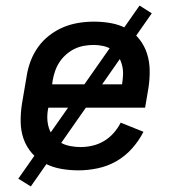

<svg xmlns="http://www.w3.org/2000/svg" viewBox="-20 -606 640 692"><path d="M263 8Q231 8 200 2.5Q169 -3 142 -17Q115 -31 95 -54Q75 -77 65 -105.5Q55 -134 54.5 -166.5Q54 -199 59 -231L76 -331Q80 -358 90 -385Q100 -412 117 -436Q134 -460 158 -478.5Q182 -497 208.5 -508Q235 -519 263 -523.5Q291 -528 318 -528Q350 -528 380.5 -522.5Q411 -517 437.5 -502.5Q464 -488 482.5 -464.5Q501 -441 510 -412.5Q519 -384 519.5 -352.5Q520 -321 515 -289L503 -218H154V-217Q150 -198 150.5 -179.5Q151 -161 156.5 -144Q162 -127 173 -113.5Q184 -100 199.5 -91.5Q215 -83 233.5 -79.5Q252 -76 270 -76Q292 -76 313.5 -81Q335 -86 354.5 -97.5Q374 -109 389.5 -126.5Q405 -144 415 -164L497 -131Q481 -99 456 -71Q431 -43 399.5 -25Q368 -7 332.5 0.5Q297 8 263 8ZM168 -302H420V-303Q423 -321 423.5 -338.5Q424 -356 419.5 -372.5Q415 -389 406.5 -403.5Q398 -418 384 -427Q370 -436 353 -440Q336 -444 318 -444Q301 -444 283.5 -441Q266 -438 250 -430.5Q234 -423 219.5 -410.5Q205 -398 195 -383Q185 -368 179 -351Q173 -334 170 -317ZM91 66 46 38 483 -586 527 -558Z"/></svg>

Font: Iosevka Aile Medium
Style: Italic
Weight: 500
Italic angle: -9°
Designer: Belleve Invis
Foundry: Belleve Invis
Version: Version 31.1.0; ttfautohint (v1.8.4)